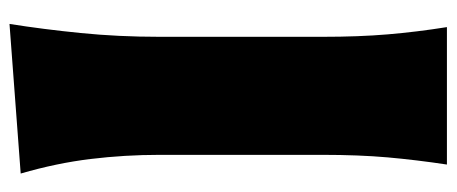

<svg xmlns="http://www.w3.org/2000/svg" viewBox="-286 -632 919 386"><g transform="rotate(-90 173.0 -439.5)"><path d="M34.7 0Q43.9 -61 49.1 -119.1Q54.2 -177.2 54.2 -250.5V-577.6Q54.2 -647.5 45.9 -716.1Q37.6 -784.7 16.6 -856.9L317.4 -879.4Q306.6 -811.5 299.1 -736.1Q291.5 -660.6 291.5 -577.6V-250.5Q291.5 -177.2 296.4 -119.1Q301.3 -61 311 0Z"/></g></svg>

Font: Pinar DS1 Black
Style: Regular
Weight: 900
Designer: Amin Abedi
Version: Version 3.000